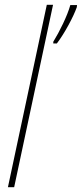

<svg xmlns="http://www.w3.org/2000/svg" viewBox="-20 -780 341 800"><path d="M13 0H39L201 -760H175ZM202 -606V-599H217C249 -641 286 -710 300 -750L301 -759H273C261 -715 228 -648 202 -606Z"/></svg>

Font: Noto Sans Condensed Thin
Style: Italic
Weight: 100
Width: 3
Italic angle: -12°
Designer: Monotype Design Team
Foundry: Monotype Imaging Inc.
Version: Version 2.013